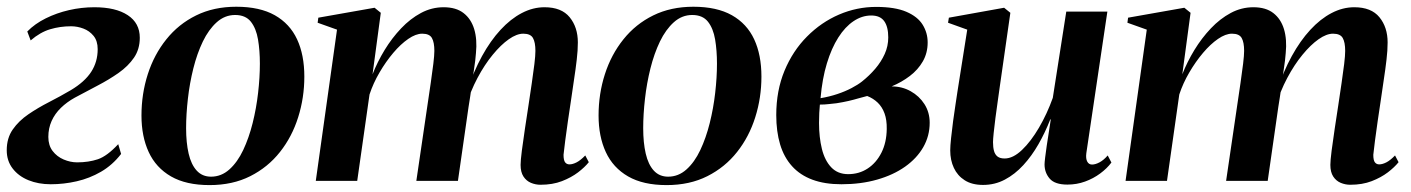

<svg xmlns="http://www.w3.org/2000/svg" viewBox="-25 -537 4188 570"><path d="M125.5 10Q89 10 59.5 -2Q30 -14 12.5 -36.8Q-5 -59.5 -5 -91Q-5 -127 12.8 -152.5Q30.5 -178 59 -197.5Q87.5 -217 120.8 -234Q154 -251 185.5 -269.5Q226.5 -294 245.8 -323.8Q265 -353.5 265 -391Q265 -415.5 252.8 -430.5Q240.5 -445.5 222.5 -452.2Q204.5 -459 186 -459Q153.5 -459 124 -450.2Q94.5 -441.5 66 -417L56 -443.5Q78.5 -466.5 110.8 -482.5Q143 -498.5 180 -507Q217 -515.5 255 -515.5Q318.5 -515.5 354.2 -492Q390 -468.5 390 -425Q390 -391 372.8 -365.8Q355.5 -340.5 327 -320.5Q298.5 -300.5 264.5 -282.8Q230.5 -265 197 -247Q173.5 -234 155.8 -216.8Q138 -199.5 128.2 -177.8Q118.5 -156 118.5 -130.5Q118.5 -105.5 131.2 -88.8Q144 -72 164 -63.5Q184 -55 204 -55Q238 -55 265.5 -64.2Q293 -73.5 326 -109L334.5 -80Q309 -47 275 -27.2Q241 -7.5 202.8 1.2Q164.5 10 125.5 10Z M676.5 -517Q746 -517 790.8 -491.8Q835.5 -466.5 857 -420.2Q878.5 -374 878.5 -309.5Q878.5 -247 860.2 -189Q842 -131 806.2 -85.8Q770.5 -40.5 718 -14Q665.5 12.5 597 12.5Q527.5 12.5 482.8 -13.2Q438 -39 416.5 -85.5Q395 -132 395 -194Q395 -258.5 413.8 -316.8Q432.5 -375 468.8 -420.2Q505 -465.5 557.2 -491.2Q609.5 -517 676.5 -517ZM673 -492.5Q642.5 -492.5 618.5 -471Q594.5 -449.5 577.2 -413.8Q560 -378 549 -334Q538 -290 532.8 -243.8Q527.5 -197.5 527.5 -156.5Q527.5 -113.5 535 -81Q542.5 -48.5 559 -30.5Q575.5 -12.5 601.5 -12.5Q632 -12.5 656 -34Q680 -55.5 697 -91.5Q714 -127.5 725 -171.5Q736 -215.5 741.2 -261.2Q746.5 -307 746.5 -348Q746.5 -387 741 -419.8Q735.5 -452.5 719.8 -472.5Q704 -492.5 673 -492.5Z M1105.5 -499 1081 -316.5Q1095.5 -353.5 1117 -388.8Q1138.5 -424 1165.8 -452.8Q1193 -481.5 1224.8 -498.5Q1256.5 -515.5 1292 -515.5Q1329 -515.5 1351.2 -498.2Q1373.5 -481 1382.8 -450.5Q1392 -420 1388 -379.5Q1387.5 -371.5 1385.8 -356.8Q1384 -342 1381.2 -324.2Q1378.5 -306.5 1375.5 -289L1362.5 -268.5Q1381 -325 1406 -370.5Q1431 -416 1461 -448.5Q1491 -481 1524 -498.2Q1557 -515.5 1591.5 -515.5Q1642 -515.5 1666.2 -485.8Q1690.5 -456 1690.5 -411Q1690.5 -387.5 1687.2 -359.8Q1684 -332 1679.2 -301Q1674.5 -270 1670 -238Q1665.5 -209 1661 -177.5Q1656.5 -146 1653 -119.5Q1649.5 -93 1648 -77.5Q1648 -61 1652.8 -55Q1657.5 -49 1665.5 -49Q1675 -49 1686.8 -55Q1698.5 -61 1712.5 -75.5L1723 -55.5Q1711 -40.5 1691 -25.2Q1671 -10 1643.2 0.8Q1615.5 11.5 1579.5 11.5Q1565 11.5 1551.2 5.8Q1537.5 0 1529 -13Q1520.5 -26 1520.5 -47.5Q1520.5 -60 1524.2 -89.5Q1528 -119 1533.5 -155.5Q1539 -192 1544 -224.5Q1549 -259 1553.8 -290.5Q1558.5 -322 1561.5 -347Q1564.5 -372 1564.5 -386Q1564.5 -411.5 1557.2 -424.2Q1550 -437 1528.5 -437Q1509 -437 1485.5 -420.5Q1462 -404 1437.8 -374.5Q1413.5 -345 1392.5 -305.5Q1371.5 -266 1357.5 -219.5L1378.5 -301.5Q1376 -285.5 1374.2 -273Q1372.5 -260.5 1370.5 -248Q1368.5 -235.5 1366 -219.5L1334.5 0H1211L1244 -224.5Q1249 -259 1253.8 -291Q1258.5 -323 1261.5 -348Q1264.5 -373 1264.5 -386Q1264.5 -411.5 1257.2 -424.2Q1250 -437 1228.5 -437Q1209.5 -437 1187 -421.5Q1164.5 -406 1142.5 -380Q1120.5 -354 1101.8 -322Q1083 -290 1072 -256.5L1035.5 0H912.5L975.5 -449L918 -469.5L920 -484.5L1087 -514Z M2033.5 -517Q2103 -517 2147.8 -491.8Q2192.5 -466.5 2214 -420.2Q2235.5 -374 2235.5 -309.5Q2235.5 -247 2217.2 -189Q2199 -131 2163.2 -85.8Q2127.5 -40.5 2075 -14Q2022.5 12.5 1954 12.5Q1884.5 12.5 1839.8 -13.2Q1795 -39 1773.5 -85.5Q1752 -132 1752 -194Q1752 -258.5 1770.8 -316.8Q1789.5 -375 1825.8 -420.2Q1862 -465.5 1914.2 -491.2Q1966.5 -517 2033.5 -517ZM2030 -492.5Q1999.5 -492.5 1975.5 -471Q1951.5 -449.5 1934.2 -413.8Q1917 -378 1906 -334Q1895 -290 1889.8 -243.8Q1884.5 -197.5 1884.5 -156.5Q1884.5 -113.5 1892 -81Q1899.5 -48.5 1916 -30.5Q1932.5 -12.5 1958.5 -12.5Q1989 -12.5 2013 -34Q2037 -55.5 2054 -91.5Q2071 -127.5 2082 -171.5Q2093 -215.5 2098.2 -261.2Q2103.5 -307 2103.5 -348Q2103.5 -387 2098 -419.8Q2092.5 -452.5 2076.8 -472.5Q2061 -492.5 2030 -492.5Z M2473 10Q2423.5 10 2387 -3.5Q2350.5 -17 2326.5 -43.5Q2302.5 -70 2291 -108.2Q2279.5 -146.5 2279.5 -195.5Q2279.5 -268 2304 -327Q2328.5 -386 2370.8 -428.5Q2413 -471 2466 -493.8Q2519 -516.5 2576 -516.5Q2632 -516.5 2665.8 -502Q2699.5 -487.5 2714.2 -463.5Q2729 -439.5 2729 -411Q2729 -380 2714.8 -355Q2700.5 -330 2676.2 -311.5Q2652 -293 2622 -280.5Q2653 -280.5 2678.5 -266.2Q2704 -252 2719.5 -227.8Q2735 -203.5 2735 -172.5Q2735 -133.5 2716 -100.2Q2697 -67 2662 -42.2Q2627 -17.5 2579 -3.8Q2531 10 2473 10ZM2493 -20Q2525.5 -20 2551 -36.8Q2576.5 -53.5 2591.8 -83.8Q2607 -114 2607.5 -154Q2608 -181 2601 -200.2Q2594 -219.5 2580.8 -232.2Q2567.5 -245 2549.5 -252Q2538.5 -249.5 2524.2 -245.2Q2510 -241 2493.8 -237.2Q2477.5 -233.5 2458.5 -230.5Q2447.5 -229.5 2435.5 -228Q2423.5 -226.5 2409 -226.5Q2408 -215 2407.2 -201.8Q2406.5 -188.5 2406.5 -172Q2406.5 -129.5 2415 -95Q2423.5 -60.5 2442.8 -40.2Q2462 -20 2493 -20ZM2411 -245.5Q2437.5 -250 2460.8 -257.8Q2484 -265.5 2503 -275.5Q2522 -285.5 2534 -295Q2556 -312.5 2573.5 -333Q2591 -353.5 2601.5 -376.8Q2612 -400 2612 -426Q2612 -457.5 2600 -474.2Q2588 -491 2561.5 -491Q2534 -491 2509 -474.2Q2484 -457.5 2463.8 -425.8Q2443.5 -394 2429.8 -348.8Q2416 -303.5 2411 -245.5Z M2893.5 12Q2860.5 12 2839 -1.8Q2817.5 -15.5 2806.8 -38.5Q2796 -61.5 2796 -90.5Q2796 -103.5 2798.5 -127Q2801 -150.5 2804.5 -177.2Q2808 -204 2811.8 -227.8Q2815.5 -251.5 2817.5 -265.5L2846.5 -449L2789.5 -469.5L2792 -484.5L2956 -514L2974.5 -499L2943 -279Q2940.5 -261 2937 -236.2Q2933.5 -211.5 2930.2 -186.8Q2927 -162 2925 -142.5Q2923 -123 2923 -115Q2923 -99.5 2926 -88.8Q2929 -78 2936.5 -72.2Q2944 -66.5 2957.5 -66.5Q2982.5 -66.5 3009 -91.8Q3035.5 -117 3059.5 -158Q3083.5 -199 3100.5 -246.5L3140.5 -502.5H3262.5L3200 -82Q3198 -66 3202.8 -57.2Q3207.5 -48.5 3217 -48.5Q3227 -48.5 3239.5 -55.2Q3252 -62 3263.5 -75.5L3274.5 -54.5Q3261.5 -37 3241.2 -22Q3221 -7 3196.2 2Q3171.5 11 3144 11Q3106.5 11 3091.2 -6.8Q3076 -24.5 3076 -49Q3076 -54.5 3077.8 -69.5Q3079.5 -84.5 3082.5 -104.5Q3085.5 -124.5 3088.8 -145.2Q3092 -166 3094.5 -182.5H3093Q3078 -144 3058 -109Q3038 -74 3013 -46.8Q2988 -19.5 2958.2 -3.8Q2928.5 12 2893.5 12Z M3509.5 -499 3485 -316.5Q3499.5 -353.5 3521 -388.8Q3542.5 -424 3569.8 -452.8Q3597 -481.5 3628.8 -498.5Q3660.5 -515.5 3696 -515.5Q3733 -515.5 3755.2 -498.2Q3777.5 -481 3786.8 -450.5Q3796 -420 3792 -379.5Q3791.5 -371.5 3789.8 -356.8Q3788 -342 3785.2 -324.2Q3782.5 -306.5 3779.5 -289L3766.5 -268.5Q3785 -325 3810 -370.5Q3835 -416 3865 -448.5Q3895 -481 3928 -498.2Q3961 -515.5 3995.5 -515.5Q4046 -515.5 4070.2 -485.8Q4094.5 -456 4094.5 -411Q4094.5 -387.5 4091.2 -359.8Q4088 -332 4083.2 -301Q4078.5 -270 4074 -238Q4069.5 -209 4065 -177.5Q4060.5 -146 4057 -119.5Q4053.5 -93 4052 -77.5Q4052 -61 4056.8 -55Q4061.5 -49 4069.5 -49Q4079 -49 4090.8 -55Q4102.5 -61 4116.5 -75.5L4127 -55.5Q4115 -40.5 4095 -25.2Q4075 -10 4047.2 0.8Q4019.5 11.5 3983.5 11.5Q3969 11.5 3955.2 5.8Q3941.5 0 3933 -13Q3924.5 -26 3924.5 -47.5Q3924.5 -60 3928.2 -89.5Q3932 -119 3937.5 -155.5Q3943 -192 3948 -224.5Q3953 -259 3957.8 -290.5Q3962.5 -322 3965.5 -347Q3968.5 -372 3968.5 -386Q3968.5 -411.5 3961.2 -424.2Q3954 -437 3932.5 -437Q3913 -437 3889.5 -420.5Q3866 -404 3841.8 -374.5Q3817.5 -345 3796.5 -305.5Q3775.5 -266 3761.5 -219.5L3782.5 -301.5Q3780 -285.5 3778.2 -273Q3776.5 -260.5 3774.5 -248Q3772.5 -235.5 3770 -219.5L3738.5 0H3615L3648 -224.5Q3653 -259 3657.8 -291Q3662.5 -323 3665.5 -348Q3668.5 -373 3668.5 -386Q3668.5 -411.5 3661.2 -424.2Q3654 -437 3632.5 -437Q3613.5 -437 3591 -421.5Q3568.5 -406 3546.5 -380Q3524.5 -354 3505.8 -322Q3487 -290 3476 -256.5L3439.5 0H3316.5L3379.5 -449L3322 -469.5L3324 -484.5L3491 -514Z"/></svg>

Font: Merriweather 144pt SemiBold
Style: Italic
Weight: 600
Italic angle: -7.8°
Version: Version 2.101